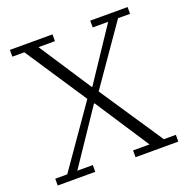

<svg xmlns="http://www.w3.org/2000/svg" viewBox="-125 -815 907 932"><g transform="rotate(-20 328.5 -349.0)"><path d="M17 -35H79L296 -346L86 -663H24V-698H244V-663H159L336 -393H339L519 -663H439V-698H632V-663H570L360 -361L578 -35H640V0H419V-35H504L322 -313H318L131 -35H211V0H17Z"/></g></svg>

Font: IBM Plex Serif Light
Style: Regular
Weight: 300
Designer: Mike Abbink, Paul van der Laan, Pieter van Rosmalen
Foundry: Bold Monday
Version: Version 3.001